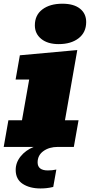

<svg xmlns="http://www.w3.org/2000/svg" viewBox="-35 -808 494 1056"><path d="M-14.6 0 11.2 -146.5H85.9L125.5 -370.6H50.8L74.2 -503.9L390.1 -532.7L322.3 -146.5H397L371.1 0ZM287.6 -565.4Q227.1 -565.4 191.9 -594Q156.7 -622.6 156.7 -668.5Q156.7 -725.1 198.2 -756.3Q239.7 -787.6 308.1 -787.6Q370.6 -787.6 404.8 -760.5Q439 -733.4 439 -687Q439 -629.9 397.5 -597.7Q356 -565.4 287.6 -565.4ZM187.5 228.5Q128.9 228.5 90.1 203.4Q51.3 178.2 51.3 126.5Q51.3 85.9 78.6 52Q106 18.1 150.4 0H283.2Q235.8 0 203.9 22.9Q171.9 45.9 171.9 85Q171.9 129.4 228.5 129.4Q252.4 129.4 274.9 124.5L257.8 220.2Q237.3 225.1 220.5 226.8Q203.6 228.5 187.5 228.5Z"/></svg>

Font: Bevan
Style: Italic
Weight: 400
Italic angle: -10°
Designer: Vernon Adams
Foundry: Vernon Adams
Version: Version 2.100; ttfautohint (v1.8.3)